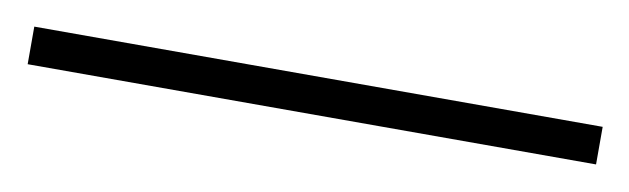

<svg xmlns="http://www.w3.org/2000/svg" viewBox="-22 19 544 166"><g transform="rotate(10 250.0 101.5)"><path d="M500 118H1V85H500Z"/></g></svg>

Font: Kaisei Decol Medium
Style: Regular
Weight: 500
Designer: Font-Kai, 金井和夫
Foundry: KAZUO KANAI
Version: Version 5.003